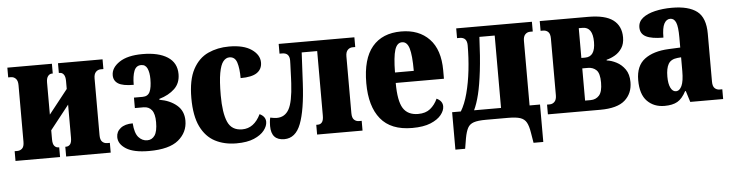

<svg xmlns="http://www.w3.org/2000/svg" viewBox="-44 -745 4190 1099"><g transform="rotate(-5 2050.5 -195.5)"><path d="M20 0V-56H35Q52 -56 63.5 -67Q75 -78 75 -105V-431Q75 -456 63.5 -468Q52 -480 35 -480H20V-536H276V-480H271Q258 -480 248.5 -468Q239 -456 239 -431V-247L348 -385V-431Q348 -456 339 -468Q330 -480 316 -480H311V-536H567V-480H552Q535 -480 523.5 -468Q512 -456 512 -431V-105Q512 -78 523.5 -67Q535 -56 552 -56H567V0H311V-56H316Q330 -56 339 -67Q348 -78 348 -105V-295L239 -157V-105Q239 -78 248.5 -67Q258 -56 271 -56H276V0Z M787 10Q699 10 655.5 -17.5Q612 -45 612 -85Q612 -116 637 -136Q662 -156 707 -156Q711 -99 732 -75.5Q753 -52 782 -52Q809 -52 825 -75Q841 -98 841 -151Q841 -199 824 -220.5Q807 -242 777 -242H727V-302H777Q807 -302 818.5 -326.5Q830 -351 830 -400Q830 -437 819.5 -460.5Q809 -484 784 -484Q755 -484 743.5 -454.5Q732 -425 732 -375Q670 -375 643.5 -391.5Q617 -408 617 -440Q617 -483 664 -514.5Q711 -546 797 -546Q889 -546 941 -512.5Q993 -479 993 -414Q993 -362 959.5 -330Q926 -298 871 -282V-277Q931 -267 970 -234Q1009 -201 1009 -145Q1009 -78 956 -34Q903 10 787 10Z M1289 10Q1220 10 1167 -17.5Q1114 -45 1084 -106.5Q1054 -168 1054 -270Q1054 -375 1086.5 -435.5Q1119 -496 1173.5 -521Q1228 -546 1294 -546Q1378 -546 1423.5 -514.5Q1469 -483 1469 -439Q1469 -401 1439.5 -380.5Q1410 -360 1345 -360Q1345 -416 1334 -450Q1323 -484 1291 -484Q1271 -484 1255.5 -465Q1240 -446 1231.5 -399.5Q1223 -353 1223 -271Q1223 -171 1245.5 -119Q1268 -67 1329 -67Q1397 -67 1435 -145Q1469 -129 1469 -98Q1469 -74 1449.5 -49Q1430 -24 1390.5 -7Q1351 10 1289 10Z M1564 10Q1489 10 1489 -72Q1489 -83 1490 -95Q1491 -107 1494 -120Q1505 -118 1514 -116.5Q1523 -115 1532 -115Q1578 -115 1601.5 -156.5Q1625 -198 1631 -305Q1632 -316 1632.5 -335.5Q1633 -355 1634 -376Q1635 -397 1635.5 -414Q1636 -431 1636 -436Q1636 -480 1594 -480H1579V-536H2014V-480H1999Q1982 -480 1970.5 -468Q1959 -456 1959 -431V-105Q1959 -78 1970.5 -67Q1982 -56 1999 -56H2014V0H1753V-56H1763Q1777 -56 1786 -67Q1795 -78 1795 -105V-476H1706L1697 -300Q1689 -146 1659 -68Q1629 10 1564 10Z M2299 10Q2177 10 2118 -62.5Q2059 -135 2059 -268Q2059 -408 2117 -477Q2175 -546 2283 -546Q2385 -546 2444.5 -484Q2504 -422 2504 -303V-255H2227Q2227 -152 2253.5 -109.5Q2280 -67 2340 -67Q2383 -67 2409.5 -88.5Q2436 -110 2452 -145Q2486 -129 2486 -98Q2486 -74 2466 -49Q2446 -24 2405 -7Q2364 10 2299 10ZM2336 -315Q2336 -405 2324 -444.5Q2312 -484 2283 -484Q2254 -484 2241.5 -444.5Q2229 -405 2228 -315Z M2534 155V-60H2584Q2608 -99 2624 -159.5Q2640 -220 2648 -291Q2656 -362 2656 -434Q2656 -480 2614 -480H2599V-536H3034V-480H3019Q3002 -480 2990.5 -468Q2979 -456 2979 -431V-60H3039V155H2983L2973 95Q2967 57 2955.5 36.5Q2944 16 2920 8Q2896 0 2850 0H2723Q2677 0 2653 8Q2629 16 2618 36.5Q2607 57 2600 95L2590 155ZM2660 -60H2815V-476H2727Q2722 -361 2712.5 -281Q2703 -201 2690 -148Q2677 -95 2660 -60Z M3079 0V-56H3094Q3111 -56 3122.5 -68Q3134 -80 3134 -105V-431Q3134 -458 3122.5 -469Q3111 -480 3094 -480H3079V-536H3357Q3455 -536 3500.5 -501.5Q3546 -467 3546 -402Q3546 -365 3530 -340.5Q3514 -316 3490 -302Q3466 -288 3441 -282V-278Q3468 -275 3497 -260Q3526 -245 3546 -216.5Q3566 -188 3566 -143Q3566 -78 3522 -39Q3478 0 3380 0ZM3298 -305H3320Q3378 -305 3378 -390Q3378 -476 3320 -476H3298ZM3298 -60H3330Q3360 -60 3379 -81Q3398 -102 3398 -155Q3398 -208 3379 -226.5Q3360 -245 3330 -245H3298Z M3749 10Q3688 10 3649.5 -29Q3611 -68 3611 -150Q3611 -232 3661.5 -270Q3712 -308 3800 -312L3867 -315V-374Q3867 -435 3856.5 -459.5Q3846 -484 3824 -484Q3802 -484 3789 -460Q3776 -436 3776 -380Q3709 -380 3676.5 -396.5Q3644 -413 3644 -450Q3644 -483 3670.5 -504Q3697 -525 3741.5 -535.5Q3786 -546 3839 -546Q3935 -546 3983 -509Q4031 -472 4031 -380V-105Q4031 -78 4042.5 -67Q4054 -56 4071 -56H4086V0H3897L3877 -64H3873Q3851 -22 3823 -6Q3795 10 3749 10ZM3821 -68Q3842 -68 3854.5 -95Q3867 -122 3867 -180V-259L3845 -257Q3808 -253 3793.5 -228Q3779 -203 3779 -155Q3779 -114 3790.5 -91Q3802 -68 3821 -68Z"/></g></svg>

Font: Noto Serif ExtraCondensed Black
Style: Regular
Weight: 900
Width: 2
Designer: Monotype Design Team
Foundry: Monotype Imaging Inc.
Version: Version 2.015; ttfautohint (v1.8.4.7-5d5b)